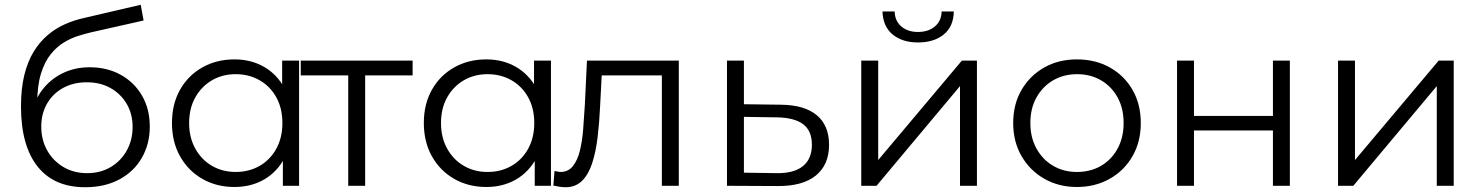

<svg xmlns="http://www.w3.org/2000/svg" viewBox="-20 -779 6217 805"><path d="M337 6Q273 6 223.5 -15Q174 -36 139 -79Q104 -122 86 -185.5Q68 -249 68 -333Q68 -408 82 -464.5Q96 -521 121 -562Q146 -603 179.5 -631.5Q213 -660 252.5 -677.5Q292 -695 334 -704L570 -759L582 -693L360 -643Q339 -638 309.5 -629Q280 -620 249.5 -602Q219 -584 193 -552Q167 -520 151.5 -469.5Q136 -419 136 -344Q136 -328 137 -318.5Q138 -309 139.5 -298.5Q141 -288 142 -268L111 -294Q122 -355 156 -400.5Q190 -446 241.5 -471.5Q293 -497 356 -497Q429 -497 486 -465.5Q543 -434 575.5 -378Q608 -322 608 -248Q608 -175 574.5 -117Q541 -59 480 -26.5Q419 6 337 6ZM345 -53Q401 -53 444 -78.5Q487 -104 511.5 -148Q536 -192 536 -247Q536 -301 511.5 -343Q487 -385 444 -409.5Q401 -434 344 -434Q288 -434 245 -410.5Q202 -387 177.5 -345Q153 -303 153 -248Q153 -193 177.5 -149Q202 -105 245.5 -79Q289 -53 345 -53Z M963 5Q888 5 828.5 -29Q769 -63 735 -123.5Q701 -184 701 -263Q701 -343 735 -403Q769 -463 828.5 -496.5Q888 -530 963 -530Q1032 -530 1086.5 -499Q1141 -468 1173.5 -408.5Q1206 -349 1206 -263Q1206 -178 1174 -118Q1142 -58 1087.5 -26.5Q1033 5 963 5ZM968 -58Q1024 -58 1068.5 -83.5Q1113 -109 1138.5 -155.5Q1164 -202 1164 -263Q1164 -325 1138.5 -371Q1113 -417 1068.5 -442.5Q1024 -468 968 -468Q913 -468 869 -442.5Q825 -417 799 -371Q773 -325 773 -263Q773 -202 799 -155.5Q825 -109 869 -83.5Q913 -58 968 -58ZM1166 0V-158L1173 -264L1163 -370V-525H1234V0Z M1440 0V-482L1458 -463H1241V-525H1710V-463H1493L1511 -482V0Z M2019 5Q1944 5 1884.5 -29Q1825 -63 1791 -123.5Q1757 -184 1757 -263Q1757 -343 1791 -403Q1825 -463 1884.5 -496.5Q1944 -530 2019 -530Q2088 -530 2142.5 -499Q2197 -468 2229.5 -408.5Q2262 -349 2262 -263Q2262 -178 2230 -118Q2198 -58 2143.5 -26.5Q2089 5 2019 5ZM2024 -58Q2080 -58 2124.5 -83.5Q2169 -109 2194.5 -155.5Q2220 -202 2220 -263Q2220 -325 2194.5 -371Q2169 -417 2124.5 -442.5Q2080 -468 2024 -468Q1969 -468 1925 -442.5Q1881 -417 1855 -371Q1829 -325 1829 -263Q1829 -202 1855 -155.5Q1881 -109 1925 -83.5Q1969 -58 2024 -58ZM2222 0V-158L2229 -264L2219 -370V-525H2290V0Z M2300 -1 2305 -62Q2312 -61 2318.5 -59.5Q2325 -58 2330 -58Q2362 -58 2381.5 -82Q2401 -106 2411 -146Q2421 -186 2425 -236.5Q2429 -287 2432 -338L2441 -525H2826V0H2755V-484L2773 -463H2487L2504 -485L2496 -333Q2493 -265 2485.5 -203Q2478 -141 2462.5 -94Q2447 -47 2420 -20.5Q2393 6 2351 6Q2339 6 2326.5 4Q2314 2 2300 -1Z M3254 -340Q3353 -339 3404.5 -296Q3456 -253 3456 -172Q3456 -88 3400.5 -43Q3345 2 3240 1L3028 0V-525H3099V-342ZM3236 -53Q3309 -52 3346.5 -82.5Q3384 -113 3384 -172Q3384 -231 3347 -258.5Q3310 -286 3236 -287L3099 -289V-55Z M3591 0V-525H3662V-108L4013 -525H4076V0H4005V-418L3655 0ZM3829 -601Q3763 -601 3722.5 -634.5Q3682 -668 3680 -731H3731Q3732 -691 3759 -668Q3786 -645 3829 -645Q3872 -645 3899.5 -668Q3927 -691 3928 -731H3979Q3978 -668 3937 -634.5Q3896 -601 3829 -601Z M4495 5Q4419 5 4358.5 -29.5Q4298 -64 4263 -124.5Q4228 -185 4228 -263Q4228 -342 4263 -402Q4298 -462 4358 -496Q4418 -530 4495 -530Q4573 -530 4633.5 -496Q4694 -462 4728.5 -402Q4763 -342 4763 -263Q4763 -185 4728.5 -124.5Q4694 -64 4633 -29.5Q4572 5 4495 5ZM4495 -58Q4552 -58 4596 -83.5Q4640 -109 4665.5 -155.5Q4691 -202 4691 -263Q4691 -325 4665.5 -371Q4640 -417 4596 -442.5Q4552 -468 4496 -468Q4440 -468 4396 -442.5Q4352 -417 4326 -371Q4300 -325 4300 -263Q4300 -202 4326 -155.5Q4352 -109 4396 -83.5Q4440 -58 4495 -58Z M4915 0V-525H4986V-293H5317V-525H5388V0H5317V-232H4986V0Z M5590 0V-525H5661V-108L6012 -525H6075V0H6004V-418L5654 0Z"/></svg>

Font: MOST Montserrat
Style: Regular
Weight: 400
Designer: Julieta Ulanovsky
Foundry: Julieta Ulanovsky
Version: Version 8.000;March 11, 2024;FontCreator 15.0.0.2926 64-bit